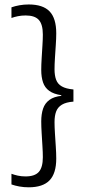

<svg xmlns="http://www.w3.org/2000/svg" viewBox="-20 -696 376 838"><path d="M30 -664Q45.5 -669.5 64.8 -673Q84 -676.5 105.5 -676.5Q167.5 -676.5 196.5 -646.2Q225.5 -616 225.5 -550.5Q225.5 -528.5 223.5 -499.5Q221.5 -470.5 219.8 -442.5Q218 -414.5 218 -393.5Q218 -366.5 225 -347.8Q232 -329 250 -318.8Q268 -308.5 300.5 -305.5V-252.5Q268 -250 250 -239Q232 -228 225 -209.2Q218 -190.5 218 -163Q218 -142.5 219.8 -114Q221.5 -85.5 223.5 -56.5Q225.5 -27.5 225.5 -4Q225.5 61 196.2 91.2Q167 121.5 105.5 121.5Q84 121.5 64.8 118Q45.5 114.5 30 109V62.5Q42 67 57.5 70.5Q73 74 91.5 74Q132 74 149.5 54.2Q167 34.5 167 -10Q167 -30.5 165.2 -58.2Q163.5 -86 161.8 -114.8Q160 -143.5 160 -166Q160 -198 168 -221.8Q176 -245.5 195.8 -260Q215.5 -274.5 250 -278L247.5 -273V-280.5Q214 -285.5 194.8 -299.5Q175.5 -313.5 167.8 -336.5Q160 -359.5 160 -390.5Q160 -413 161.8 -441.5Q163.5 -470 165.2 -497.5Q167 -525 167 -545Q167 -589.5 149.5 -609Q132 -628.5 92 -628.5Q73.5 -628.5 57.8 -625.2Q42 -622 30 -617.5Z"/></svg>

Font: Anek Tamil Medium Light
Style: Regular
Weight: 300
Version: Version 1.003